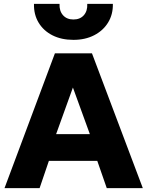

<svg xmlns="http://www.w3.org/2000/svg" viewBox="-20 -977 765 997"><path d="M3.4 0 265.1 -700H457.6L721.6 0H534.4L485.1 -141.8H233.9L185.6 0ZM271.4 -280.5H446.6L358.6 -522.5ZM361.4 -770Q298.9 -770 252.4 -793.6Q205.9 -817.2 180.5 -859.4Q155.1 -901.5 156.4 -957H289.1Q287.5 -920.2 307.2 -898Q326.9 -875.8 361.4 -875.8Q395.9 -875.8 415.4 -898Q435 -920.2 433.1 -957H566.1Q567.2 -902.4 541.4 -860.2Q515.6 -818 469 -794Q422.4 -770 361.4 -770Z"/></svg>

Font: Geologica-Sharp
Style: Regular
Weight: 100
Designer: Sindre Bremnes, Frode Helland
Foundry: Monokrom Skriftforlag AS
Version: Version 1.010;gftools[0.9.28]